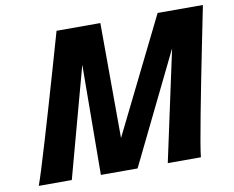

<svg xmlns="http://www.w3.org/2000/svg" viewBox="-78 -811 1109 911"><g transform="rotate(-10 477.0 -355.0)"><path d="M735.4 -710H953.6Q944.3 -664.1 913.6 -511.2Q882.8 -358.4 852.8 -200.7Q822.8 -43 818.8 0H659.2L773.9 -532.7L513.7 0H336.9L340.8 -530.3L196.8 0H37.6Q53.7 -43 100.6 -200.7Q147.5 -358.4 191.4 -511.2Q235.4 -664.1 248.5 -710H459.5L461.4 -155.8Z"/></g></svg>

Font: Lesson One Extra
Style: Italic
Weight: 800
Italic angle: -14°
Designer: But Ko, Victor Gaultney, Annie Olsen, Julie Remington, Don Collingsworth, Eric Hays, Becca Hirsbrunner
Version: Version 1.100